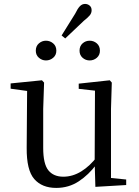

<svg xmlns="http://www.w3.org/2000/svg" viewBox="-20 -924 693 959"><path d="M209.5 -622.1Q189.8 -622.1 174.3 -635.5Q158.8 -648.8 158.8 -670.8Q158.8 -693.9 174.3 -707.3Q189.8 -720.7 209.5 -720.7Q230 -720.7 245.7 -707.3Q261.4 -693.9 261.4 -670.8Q261.4 -648.8 245.7 -635.5Q230 -622.1 209.5 -622.1ZM287.7 -746.9 355.2 -855.2Q367.9 -881.6 379.1 -893Q390.3 -904.4 404.8 -904.4Q417.5 -904.4 427.5 -896.3Q437.6 -888.1 437.6 -872.8Q437.6 -858.5 428.2 -847.2Q418.8 -835.9 398.5 -819.9L305.9 -732ZM427.8 -622.1Q407.5 -622.1 392.4 -635.5Q377.3 -648.8 377.3 -670.8Q377.3 -693.9 392.4 -707.3Q407.5 -720.7 427.8 -720.7Q448.3 -720.7 463.7 -707.3Q479.1 -693.9 479.1 -670.8Q479.1 -648.8 463.7 -635.5Q448.3 -622.1 427.8 -622.1ZM260.9 14.6Q189.8 14.6 151.1 -29.8Q112.3 -74.2 113.3 -185.8L115.5 -483.7L137.7 -466.6L33.1 -481V-507.3L189.5 -523L200.2 -511.5L195.8 -380.4V-185.1Q195.8 -105.3 221.6 -73.3Q247.4 -41.4 296.3 -41.4Q342.8 -41.4 386.1 -68.1Q429.4 -94.9 464.9 -141.8L488.1 -103H461.7Q423.1 -51 373.2 -18.2Q323.3 14.6 260.9 14.6ZM456.4 9.3 452.8 -114.1V-115.5L454.4 -471.2L373.2 -480.3V-506.2L528.2 -523L538.4 -511.5L534.4 -380.4V-35L610.3 -27.4V0.2Z"/></svg>

Font: Source Han Serif JP VF
Style: Regular
Weight: 250
Designer: Ryoko NISHIZUKA 西塚涼子 (kana & ideographs); Frank Grießhammer (Latin, Greek & Cyrillic); Wenlong ZHANG 张文龙 (bopomofo); San
Foundry: Adobe
Version: Version 2.001;hotconv 1.1.0;makeotfexe 2.6.0